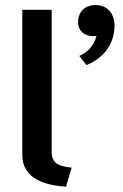

<svg xmlns="http://www.w3.org/2000/svg" viewBox="-20 -713 478 746"><path d="M355 -573.3C344.2 -531.7 315 -506.7 288.3 -495.8L315.8 -460C365.8 -480 425 -527.5 425 -614.2C425 -650 405.8 -693.3 350.8 -693.3C307.5 -693.3 283.3 -664.2 283.3 -626.7C283.3 -592.5 309.2 -572.5 342.5 -572.5C346.7 -572.5 350.8 -572.5 355 -573.3ZM66.7 -111.7C66.7 -11.7 166.7 7.5 236.7 12.5L258.3 -61.7C205 -66.7 180.8 -80.8 180.8 -122.5V-675H66.7Z"/></svg>

Font: Boon SemiBold
Style: Regular
Weight: 600
Designer: Sungsit Sawaiwan
Foundry: FontUni
Version: Version 2.0